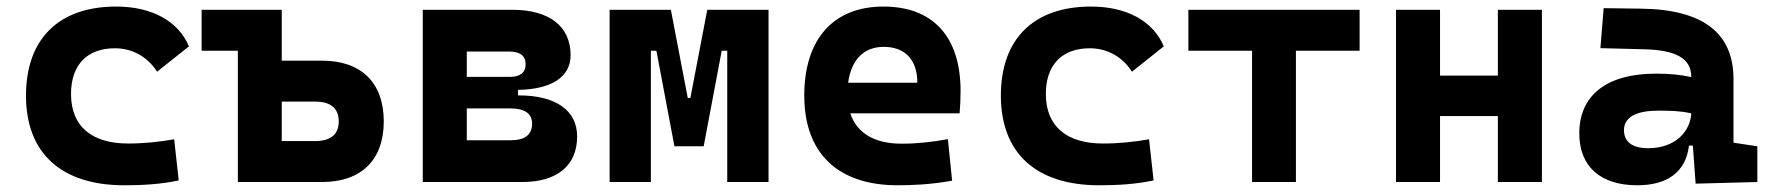

<svg xmlns="http://www.w3.org/2000/svg" viewBox="-20 -547 5313 577"><path d="M353.5 9.8C406.7 9.8 464.4 6.8 517.1 -4.9L503.4 -128.4C459 -120.6 412.1 -115.7 365.2 -115.7C255.4 -115.7 193.4 -167.5 193.4 -264.6C193.4 -352.5 242.2 -401.9 325.2 -401.9C377.9 -401.9 423.3 -376.5 452.1 -331.5L547.9 -407.7C515.6 -483.9 436 -527.3 329.1 -527.3C155.3 -527.3 58.1 -428.7 58.1 -259.8C58.1 -85.9 165 9.8 353.5 9.8Z M694.8 0H947.8C1065.9 0 1133.3 -66.4 1133.3 -182.1C1133.3 -298.3 1065.9 -364.7 947.8 -364.7H826.7V-517.6H585.9V-394.5H694.8ZM826.7 -123V-241.7H926.8C973.6 -241.7 998 -221.7 998 -182.1C998 -143.1 973.6 -123 926.8 -123Z M1250.5 0H1549.8C1654.3 0 1714.4 -49.8 1714.4 -136.7C1714.4 -215.3 1650.4 -260.3 1539.1 -260.3H1536.6V-276.9C1637.2 -278.3 1694.8 -315.9 1694.8 -380.9C1694.8 -467.8 1630.9 -517.6 1519.5 -517.6H1250.5ZM1382.8 -125.5V-221.2H1513.7C1556.6 -221.2 1579.1 -206.1 1579.1 -175.3C1579.1 -142.1 1557.1 -125.5 1515.1 -125.5ZM1382.8 -315.9V-392.1H1510.7C1542.5 -392.1 1559.6 -379.4 1559.6 -354C1559.6 -328.6 1543 -315.9 1511.7 -315.9Z M1812 0H1936V-394.5H1952.6L2006.8 -107.4H2094.7L2148.9 -394.5H2165.5V0H2289.6V-517.6H2105.5L2054.7 -252.4H2046.9L1996.1 -517.6H1812Z M2677.7 9.8C2719.7 9.8 2774.9 7.8 2841.3 -3.9L2828.6 -128.9C2781.2 -120.1 2736.3 -115.2 2689.5 -115.2C2608.4 -115.2 2555.2 -146.5 2535.2 -206.5H2863.8C2865.7 -227.5 2866.7 -249 2866.7 -273.4C2866.7 -438.5 2782.2 -527.3 2634.8 -527.3C2483.9 -527.3 2397 -428.7 2397 -259.8C2397 -85.9 2498.5 9.8 2677.7 9.8ZM2528.8 -298.3C2538.1 -367.7 2576.2 -406.2 2635.7 -406.2C2699.2 -406.2 2736.8 -368.2 2736.8 -298.3Z M3283.2 9.8C3336.4 9.8 3394 6.8 3446.8 -4.9L3433.1 -128.4C3388.7 -120.6 3341.8 -115.7 3294.9 -115.7C3185.1 -115.7 3123 -167.5 3123 -264.6C3123 -352.5 3171.9 -401.9 3254.9 -401.9C3307.6 -401.9 3353 -376.5 3381.8 -331.5L3477.5 -407.7C3445.3 -483.9 3365.7 -527.3 3258.8 -527.3C3085 -527.3 2987.8 -428.7 2987.8 -259.8C2987.8 -85.9 3094.7 9.8 3283.2 9.8Z M3742.7 0H3874.5V-394.5H4065.9V-517.6H3551.3V-394.5H3742.7Z M4481.4 0H4613.8V-517.6H4481.4V-319.8H4307.6V-517.6H4175.3V0H4307.6V-198.2H4481.4Z M5075.7 4.9 5261.2 0V-107.4L5189.5 -118.2V-309.6C5189.5 -446.3 5099.6 -518.6 4912.1 -521L4799.3 -522.5L4789.6 -402.3L4921.9 -398.9C5015.1 -396.5 5062.5 -372.1 5062.5 -316.9V-315.4C5031.2 -322.3 4999.5 -325.7 4956.5 -325.7C4809.6 -325.7 4726.1 -261.7 4726.1 -146C4726.1 -46.4 4790 9.8 4900.4 9.8C4990.2 9.8 5046.4 -29.8 5055.7 -109.4H5067.4ZM5062.5 -206.5C5060.5 -154.8 5017.1 -101.6 4933.1 -101.6C4885.7 -101.6 4860.4 -120.6 4860.4 -155.8C4860.4 -194.3 4896 -214.4 4962.9 -214.4C4997.1 -214.4 5024.9 -214.4 5062.5 -206.5Z"/></svg>

Font: Cascadia Code
Style: Bold
Weight: 700
Monospace: yes
Designer: Aaron Bell
Foundry: Saja Typeworks
Version: Version 2404.023